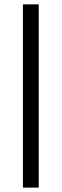

<svg xmlns="http://www.w3.org/2000/svg" viewBox="-20 -731 284 883"><path d="M158.2 131.8H85.4V-710.9H158.2Z"/></svg>

Font: Vazir UI
Style: Regular-UI
Weight: 400
Designer: Saber Rastikerdar
Foundry: Saber Rastikerdar
Version: Version 30.1.0